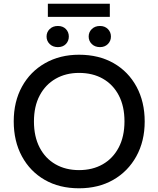

<svg xmlns="http://www.w3.org/2000/svg" viewBox="-20 -1005 854 1035"><path d="M406 10Q300 10 221 -35.5Q142 -81 98 -162.5Q54 -244 54 -351Q54 -457 98.5 -538Q143 -619 223 -664.5Q303 -710 406 -710Q513 -710 592.5 -664.5Q672 -619 716 -537.5Q760 -456 760 -350Q760 -244 715 -162.5Q670 -81 590.5 -35.5Q511 10 406 10ZM406 -88Q479 -88 534 -119.5Q589 -151 620 -210Q651 -269 651 -351Q651 -432 620.5 -490.5Q590 -549 535 -580.5Q480 -612 406 -612Q335 -612 280 -580.5Q225 -549 194 -490.5Q163 -432 163 -350Q163 -269 193.5 -210Q224 -151 279 -119.5Q334 -88 406 -88ZM292 -751Q265 -751 248 -767.5Q231 -784 231 -808Q231 -832 248 -848.5Q265 -865 292 -865Q319 -865 335 -848.5Q351 -832 351 -808Q351 -784 335 -767.5Q319 -751 292 -751ZM519 -751Q492 -751 475 -767.5Q458 -784 458 -808Q458 -832 475 -848.5Q492 -865 519 -865Q545 -865 561.5 -848.5Q578 -832 578 -808Q578 -784 561.5 -767.5Q545 -751 519 -751ZM238 -914V-985H572V-914Z"/></svg>

Font: REM
Style: Regular
Weight: 400
Designer: Octavio Pardo
Foundry: Ashler Design
Version: Version 1.005;gftools[0.9.28]